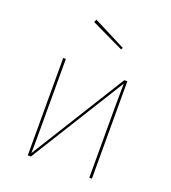

<svg xmlns="http://www.w3.org/2000/svg" viewBox="-137 -858 857 960"><g transform="rotate(20 291.5 -377.5)"><path d="M211.1 -755 204.6 -740.1 378 -657.3 383.3 -667.4ZM461.8 -518.3H445.6L133.8 -17C134.7 -60.9 134.7 -97.3 134.7 -136V-518.3H120.7V0H137.4L449.1 -501.3C448.3 -465.1 447.9 -431.4 447.9 -394V0H461.9Z"/></g></svg>

Font: Fira Sans Hair
Style: Regular
Weight: 100
Designer: bBox Type GmbH & Carrois Corporate GbR & Edenspiekermann AG
Foundry: bBox Type GmbH & Carrois Corporate GbR & Edenspiekermann AG
Version: Version 4.300;PS 004.300;hotconv 1.0.88;makeotf.lib2.5.64775